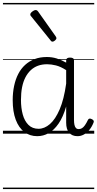

<svg xmlns="http://www.w3.org/2000/svg" viewBox="-20 -905 658 1300"><path d="M232 17Q182 17 144.5 -11.5Q107 -40 86.5 -94.5Q66 -149 66 -227Q66 -278 75.5 -323Q85 -368 103.5 -404Q122 -440 150 -465.5Q178 -491 214.5 -505Q251 -519 297 -519Q332 -519 363 -509.5Q394 -500 428 -481V-497Q428 -506 434.5 -510.5Q441 -515 454 -515Q468 -515 474.5 -510.5Q481 -506 481 -496V-94Q481 -74 484 -60Q487 -46 494 -38.5Q501 -31 513 -31Q525 -31 535 -37Q545 -43 555 -57Q565 -71 576 -94Q580 -101 586.5 -102Q593 -103 602 -98Q611 -94 614 -87.5Q617 -81 613 -74Q602 -46 585 -25.5Q568 -5 547.5 6Q527 17 505 17Q486 17 472 11Q458 5 448 -6.5Q438 -18 433 -35Q428 -52 428 -74Q428 -101 428 -129Q428 -157 428 -184Q407 -112 376.5 -68Q346 -24 309.5 -3.5Q273 17 232 17ZM122 -228Q122 -174 134 -130Q146 -86 172.5 -59.5Q199 -33 241 -33Q281 -33 318 -65Q355 -97 384 -164.5Q413 -232 428 -339V-430Q391 -454 359 -462Q327 -470 299 -470Q265 -470 237.5 -460Q210 -450 188.5 -430Q167 -410 152 -381Q137 -352 129.5 -314Q122 -276 122 -228ZM336 -623Q332 -623 328.5 -625Q325 -627 322 -632L192 -793Q188 -797 186.5 -800Q185 -803 185 -807Q185 -814 191.5 -820.5Q198 -827 206.5 -832Q215 -837 221 -837Q231 -837 238 -827L357 -659Q360 -654 361 -651.5Q362 -649 362 -647Q362 -639 352.5 -631Q343 -623 336 -623ZM0 365H618V375H0ZM0 -20H618V0H0ZM0 -505H618V-500H0ZM0 -885H618V-875H0Z"/></svg>

Font: Playwrite GB S Guides
Style: Regular
Weight: 400
Designer: Veronika Burian, José Scaglione
Foundry: TypeTogether
Version: Version 1.003